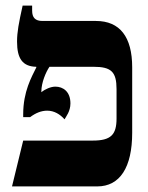

<svg xmlns="http://www.w3.org/2000/svg" viewBox="-20 -667 529 687"><path d="M453 -192V-426C453 -535 409 -592 323 -592H132C106 -592 95 -604 95 -629V-647H61C47 -584 41 -552 41 -518C41 -457 61 -429 110 -428V-426C93 -391 63 -340 63 -258V-248H88C108 -263 128 -271 149 -271C174 -271 195 -258 211 -240C216 -250 232 -268 232 -297C232 -339 206 -357 178 -357C162 -357 141 -348 128 -337V-340C128 -371 144 -409 157 -428H315C378 -428 397 -410 397 -348V-243C397 -185 377 -164 312 -164H63L23 0H328C409 0 453 -68 453 -192Z"/></svg>

Font: Noto Serif Hebrew Condensed Extra
Style: Regular
Weight: 800
Width: 3
Designer: Monotype Design Team
Foundry: Monotype Imaging Inc.
Version: Version 1.901